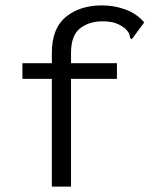

<svg xmlns="http://www.w3.org/2000/svg" viewBox="-20 -691 590 711"><path d="M172 -399H63V-457H172V-495Q172 -586 224 -628.5Q276 -671 357 -671Q404 -671 445.5 -655.5Q487 -640 514 -608L475 -555L468 -546L462 -550Q461 -559 458 -566.5Q455 -574 444 -585Q425 -600 406 -606Q387 -612 359 -612Q310 -612 276.5 -586Q243 -560 243 -495V-457H413V-399H243V0H172Z"/></svg>

Font: Inconsolata SemiExpanded
Style: Regular
Weight: 400
Width: 6
Monospace: yes
Designer: Raph Levien, Cyreal, Brenton Simpson
Foundry: Raph Levien, Cyreal, Google
Version: Version 3.000; ttfautohint (v1.8.2.53-6de2)